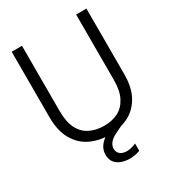

<svg xmlns="http://www.w3.org/2000/svg" viewBox="-210 -818 1023 1130"><g transform="rotate(-30 301.5 -253.5)"><path d="M302 12Q231 12 173.5 -16Q116 -44 82 -103.5Q48 -163 48 -255V-700H118V-254Q118 -183 141 -137.5Q164 -92 206.5 -71Q249 -50 302 -50Q358 -50 398.5 -71Q439 -92 462.5 -137.5Q486 -183 486 -254V-700H556V-255Q556 -163 522 -103.5Q488 -44 430.5 -16Q373 12 302 12ZM336 193Q308 193 282 184Q256 175 239.5 155Q223 135 223 101Q223 78 233.5 57Q244 36 268 16Q292 -4 331 -22L387 -46L405 -8L345 21Q311 37 296.5 56Q282 75 282 94Q282 119 299 132.5Q316 146 344 146Q358 146 374.5 142Q391 138 407 131V180Q391 186 373 189.5Q355 193 336 193Z"/></g></svg>

Font: DM Sans 36pt Light
Style: Regular
Weight: 300
Designer: Colophon Foundry, Jonny Pinhorn
Foundry: Colophon Foundry
Version: Version 4.004;gftools[0.9.30]